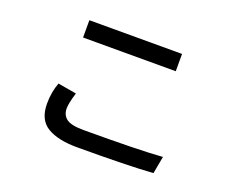

<svg xmlns="http://www.w3.org/2000/svg" viewBox="-105 -836 1211 998"><g transform="rotate(20 500.0 -337.5)"><path d="M233.4 -563.5V-659.2H746.1V-563.5ZM174.8 -176.8Q174.8 -241.2 195.3 -294.9L297.9 -277.3Q279.3 -216.8 279.3 -188.5Q279.3 -151.4 305.7 -131.8Q332 -112.3 400.4 -112.3Q706.1 -112.3 835.9 -122.1L818.4 -26.4Q681.6 -16.6 399.4 -16.6Q293 -16.6 233.9 -52.2Q174.8 -87.9 174.8 -176.8Z"/></g></svg>

Font: Gothic A1 SemiBold
Style: Regular
Weight: 600
Version: Version 2.50